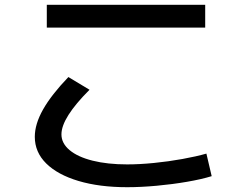

<svg xmlns="http://www.w3.org/2000/svg" viewBox="-20 -745 1040 800"><path d="M510 35Q394 35 307 9Q220 -17 172.5 -64Q125 -111 125 -175Q125 -228 159.5 -289Q194 -350 265 -424L353 -371Q295 -313 265.5 -266.5Q236 -220 236 -185Q236 -148 270 -119.5Q304 -91 366 -75.5Q428 -60 510 -60Q561 -60 621.5 -66Q682 -72 740 -82.5Q798 -93 840 -105L862 -11Q820 2 759 12.5Q698 23 632.5 29Q567 35 510 35ZM175 -630V-725H835V-630Z"/></svg>

Font: M PLUS 1 Medium
Style: Regular
Weight: 500
Designer: Coji Morishita
Foundry: UNDERFOREST DESIGN
Version: Version 1.001